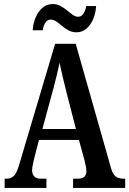

<svg xmlns="http://www.w3.org/2000/svg" viewBox="-20 -931 640 951"><path d="M3 0V-46H14Q35 -46 49.5 -60.5Q64 -75 77 -122L253 -714H355L530 -98Q538 -69 552.5 -57.5Q567 -46 592 -46H600V0H342V-46H366Q408 -46 408 -83Q408 -94 404.5 -110Q401 -126 398 -139L371 -238H173L150 -149Q148 -137 143.5 -119.5Q139 -102 139 -88Q139 -69 149 -57.5Q159 -46 182 -46H210V0ZM190 -292H356L307 -483Q297 -523 289 -557Q281 -591 275 -620Q269 -591 261 -558Q253 -525 244 -491ZM359 -771Q337 -771 319.5 -780.5Q302 -790 287.5 -802.5Q273 -815 259 -824.5Q245 -834 231 -834Q214 -834 204 -817.5Q194 -801 192 -781H142Q144 -815 156.5 -844.5Q169 -874 190.5 -892.5Q212 -911 241 -911Q262 -911 279.5 -901.5Q297 -892 312 -879.5Q327 -867 340.5 -857.5Q354 -848 367 -848Q384 -848 394 -864.5Q404 -881 407 -901H456Q454 -866 441.5 -836.5Q429 -807 408 -789Q387 -771 359 -771Z"/></svg>

Font: Noto Serif ExtraCondensed SemiBold
Style: Regular
Weight: 600
Width: 2
Designer: Monotype Design Team
Foundry: Monotype Imaging Inc.
Version: Version 2.015; ttfautohint (v1.8.4.7-5d5b)